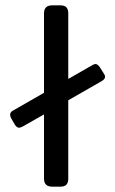

<svg xmlns="http://www.w3.org/2000/svg" viewBox="-20 -700 431 720"><path d="M374 -412Q374 -403 360 -395L236 -324V-30Q236 -15 229 -7.5Q222 0 206 0H176Q145 0 145 -30V-271L66 -226Q56 -221 52 -221Q43 -221 36 -232L22 -256Q18 -263 18 -270Q18 -280 30 -286L145 -352V-650Q145 -680 176 -680H206Q222 -680 229 -672.5Q236 -665 236 -650V-404L325 -455Q333 -460 338 -460Q346 -460 355 -447L370 -423Q374 -418 374 -412Z"/></svg>

Font: Mitr Light
Style: Regular
Weight: 300
Designer: Thanarat Vachiruckul
Foundry: Cadson Demak
Version: Version 1.003